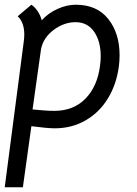

<svg xmlns="http://www.w3.org/2000/svg" viewBox="-24 -534 581 814"><path d="M483 -300Q483 -277 480 -253Q470 -177 434 -117.5Q398 -58 339.5 -24Q281 10 208 10Q177 10 109 1L73 260H-4L76 -352Q79 -372 79 -387Q79 -439 51 -465L109 -514Q123 -505 135 -487.5Q147 -470 153 -448Q181 -479 220.5 -496.5Q260 -514 297 -514Q387 -514 435 -453.5Q483 -393 483 -300ZM400 -255Q403 -276 403 -295Q403 -359 375 -399.5Q347 -440 296 -440Q248 -440 204 -407.5Q160 -375 150 -326L114 -70Q171 -64 206 -64Q288 -64 338.5 -116Q389 -168 400 -255Z"/></svg>

Font: Bellota Text
Style: Bold Italic
Weight: 700
Italic angle: -7.5°
Designer: Kemie Guaida
Foundry: Kemie Guaida
Version: Version 4.001